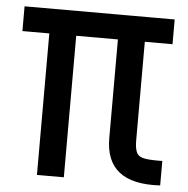

<svg xmlns="http://www.w3.org/2000/svg" viewBox="-47 -665 695 711"><g transform="rotate(5 300.0 -309.0)"><path d="M574 -1Q472 5 421.5 -34.5Q371 -74 371 -159V-618H574V-526H16V-618H574V-526H471V-159Q471 -129 478.5 -114Q486 -99 508.5 -95Q531 -91 574 -92ZM116 0V-593H216V0Z"/></g></svg>

Font: Victor Mono
Style: Bold
Weight: 700
Monospace: yes
Designer: Rune Bjørnerås
Version: Version 1.561;gftools[0.9.30]